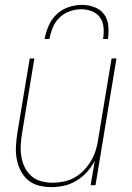

<svg xmlns="http://www.w3.org/2000/svg" viewBox="-20 -760 540 788"><path d="M191 8Q164 8 139 1.5Q114 -5 95 -21Q76 -37 64.5 -60Q53 -83 48.5 -108Q44 -133 45.5 -159.5Q47 -186 51 -213L102 -520H121L70 -210Q66 -186 65 -162Q64 -138 68 -115Q72 -92 82.5 -71.5Q93 -51 110 -36.5Q127 -22 150 -16Q173 -10 197 -10Q219 -10 242.5 -15Q266 -20 287 -32Q308 -44 325 -62Q342 -80 354 -100.5Q366 -121 373 -143.5Q380 -166 383 -189L438 -520H458L372 0H352L369 -100Q356 -75 337 -54Q318 -33 294 -18.5Q270 -4 243.5 2Q217 8 191 8ZM163 -600Q168 -627 179.5 -654Q191 -681 212 -701Q233 -721 261 -730.5Q289 -740 316 -740Q343 -740 368 -730.5Q393 -721 407.5 -701Q422 -681 424.5 -654Q427 -627 423 -600H403Q407 -623 405 -646.5Q403 -670 391 -687.5Q379 -705 358 -713.5Q337 -722 313 -722Q290 -722 266 -713.5Q242 -705 224 -687.5Q206 -670 196.5 -646.5Q187 -623 183 -600Z"/></svg>

Font: Iosevka SS04 Thin Oblique
Style: Regular
Weight: 100
Italic angle: -9°
Monospace: yes
Designer: Belleve Invis
Foundry: Belleve Invis
Version: Version 19.0.0; ttfautohint (v1.8.4)